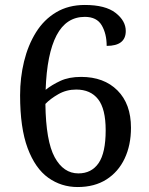

<svg xmlns="http://www.w3.org/2000/svg" viewBox="-20 -744 599 774"><path d="M293 10Q227 10 174.5 -27.5Q122 -65 91.5 -146.5Q61 -228 61 -360Q61 -431 77 -496.5Q93 -562 125 -613.5Q157 -665 206.5 -694.5Q256 -724 322 -724Q405 -724 446 -692Q487 -660 487 -619Q487 -559 410 -559Q410 -608 390 -642Q370 -676 322 -676Q247 -676 208 -601.5Q169 -527 164 -382Q189 -402 223.5 -418Q258 -434 307 -434Q399 -434 453.5 -379.5Q508 -325 508 -229Q508 -159 482.5 -105Q457 -51 409 -20.5Q361 10 293 10ZM296 -45Q349 -45 377.5 -86.5Q406 -128 406 -219Q406 -305 375.5 -344Q345 -383 287 -383Q248 -383 215.5 -364.5Q183 -346 163 -325Q165 -175 200.5 -110Q236 -45 296 -45Z"/></svg>

Font: Noto Serif Yezidi
Style: Regular
Weight: 400
Designer: Dalton Maag Ltd
Foundry: Dalton Maag Ltd
Version: Version 1.001; ttfautohint (v1.8.4.7-5d5b)